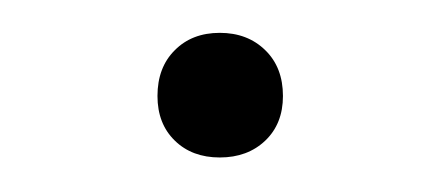

<svg xmlns="http://www.w3.org/2000/svg" viewBox="-20 -336 261 114"><path d="M110.5 -242.5Q94 -242.5 83.8 -252.5Q73.5 -262.5 73.5 -279Q73.5 -296 83.8 -306.2Q94 -316.5 110.5 -316.5Q127 -316.5 137.5 -306.2Q148 -296 148 -279Q148 -262.5 137.5 -252.5Q127 -242.5 110.5 -242.5Z"/></svg>

Font: Encode Sans Semi Expanded ExtraLight
Style: Regular
Weight: 200
Width: 6
Designer: Multiple Designers
Foundry: Impallari Type
Version: Version 3.000; ttfautohint (v1.8.3) -l 8 -r 50 -G 200 -x 14 